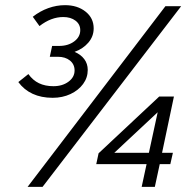

<svg xmlns="http://www.w3.org/2000/svg" viewBox="-20 -724 737 744"><path d="M184 -345Q140 -345 106.5 -360.5Q73 -376 51 -406L90 -437Q107 -413 131 -401.5Q155 -390 187 -390Q222 -390 245.5 -407.5Q269 -425 269 -451Q269 -475 251 -489.5Q233 -504 204 -504H173L182 -546H209Q244 -546 267.5 -563.5Q291 -581 291 -607Q291 -630 272.5 -644Q254 -658 225 -658Q178 -658 133 -623L107 -659Q135 -681 167 -692.5Q199 -704 232 -704Q280 -704 311.5 -679Q343 -654 343 -614Q343 -583 322.5 -559Q302 -535 269 -523Q293 -513 306.5 -495Q320 -477 320 -453Q320 -423 302 -398.5Q284 -374 253 -359.5Q222 -345 184 -345ZM529 0 548 -88H353L362 -130L597 -350H654L608 -132H650L640 -88H599L580 0ZM423 -132H557L591 -289ZM87 0 621 -700H682L145 0Z"/></svg>

Font: Red Hat Display
Style: Italic
Weight: 300
Italic angle: -12°
Designer: Pentagram, MCKL
Foundry: Pentagram, MCKL
Version: Version 1.023